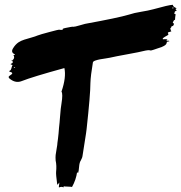

<svg xmlns="http://www.w3.org/2000/svg" viewBox="-20 -787 770 815"><path d="M41 -501.9Q38.1 -501 38.6 -500Q39 -499 40 -498.6Q41 -498.1 41 -499Q41 -499 44.8 -501.9Q44.8 -501.9 41 -501.9ZM719 -728.6Q719 -728.6 723.8 -727.6Q725.7 -726.7 725.2 -724.3Q724.8 -721.9 723.8 -714.8Q722.9 -707.6 722.9 -702.9Q717.1 -702.9 713.3 -689.5Q717.1 -688.6 718.1 -687.6Q719 -676.2 707.6 -675.2Q708.6 -673.3 706.7 -671Q704.8 -668.6 703.3 -666.7Q701.9 -664.8 703.8 -662.9Q704.8 -656.2 707.6 -654.3L702.9 -652.4Q693.3 -650.5 692.4 -647.6L693.3 -644.8Q697.1 -641 691.9 -637.6Q686.7 -634.3 678.6 -630Q670.5 -625.7 670.5 -621Q673.3 -620 677.6 -620.5Q681.9 -621 685.7 -620.5Q689.5 -620 690.5 -618.1Q684.8 -613.3 685.7 -613.8Q686.7 -614.3 695.2 -614.3Q697.1 -614.3 698.1 -613.3Q700 -611.4 697.1 -611.4L688.6 -609.5Q687.6 -602.9 684.8 -599Q681.9 -595.2 675.7 -591.9Q669.5 -588.6 665.7 -587.1Q661.9 -585.7 650 -581.9Q638.1 -578.1 633.3 -576.2Q621 -571.4 616.2 -573.3Q611.4 -575.2 598.1 -572.4Q571.4 -565.7 521 -556.7Q470.5 -547.6 445.7 -541.9Q441.9 -541 428.6 -539Q415.2 -537.1 404.8 -535.2Q394.3 -533.3 384.8 -530Q375.2 -526.7 374.3 -521.9Q364.8 -465.7 363.8 -435.2Q363.8 -386.7 347.6 -239Q346.7 -228.6 339.5 -184.3Q332.4 -140 330.5 -126.7Q329.5 -117.1 322.9 -105.7Q317.1 -97.1 315.7 -78.6Q314.3 -60 311.4 -52.4Q308.6 -52.4 308.6 -55.2Q308.6 -57.1 307.6 -58.1Q302.9 -23.8 285.7 6.7Q283.8 5.7 269 5.2Q254.3 4.8 250.5 3.8Q250.5 4.8 250 6.2Q249.5 7.6 249.5 8.6Q241.9 3.8 230.5 8.6Q229.5 8.6 230 3.3Q230.5 -1.9 231.4 -6.7Q232.4 -11.4 231.4 -11.4Q231.4 -13.3 227.6 -6.7Q223.8 -1.9 222.9 -3.8Q217.1 -46.7 218.1 -57.1Q221 -83.8 216.2 -105.7Q215.2 -120 216.2 -129Q217.1 -138.1 220.5 -156.2Q223.8 -174.3 223.8 -181Q224.8 -187.6 226.2 -198.6Q227.6 -209.5 228.6 -221Q229.5 -232.4 230.5 -244.3Q231.4 -256.2 232.9 -267.1Q234.3 -278.1 234.3 -284.8Q238.1 -334.3 241 -347.6Q247.6 -388.6 241 -398.1Q261.9 -459 253.3 -498.1Q118.1 -461 72.4 -442.9Q48.6 -433.3 25.7 -449.5Q10.5 -459 21 -465.7Q28.6 -470.5 31 -473.3Q33.3 -476.2 30.5 -479Q29.5 -480 25.7 -481Q15.2 -483.8 21 -486.7Q26.7 -488.6 29 -499.5Q31.4 -510.5 34.3 -510.5Q24.8 -513.3 24.8 -515.2Q34.3 -519 34.3 -522.9Q33.3 -524.8 33.3 -527.1Q33.3 -529.5 32.4 -529.5Q30.5 -533.3 27.6 -529.5Q27.6 -532.4 29 -532.4Q30.5 -532.4 31.9 -531.9Q33.3 -531.4 35.2 -533.3Q43.8 -541.9 37.1 -553.3Q42.9 -553.3 43.8 -556.2Q24.8 -563.8 34.8 -581Q44.8 -598.1 59 -607.6Q69.5 -614.3 82.9 -618.6Q96.2 -622.9 113.3 -627.6Q130.5 -632.4 139 -636.2Q151.4 -641 191 -651.4Q230.5 -661.9 230.5 -661Q240 -659 246.7 -661Q245.7 -663.8 246.7 -664.8Q249.5 -666.7 259.5 -668.6Q269.5 -670.5 279 -672.4Q288.6 -674.3 291.4 -673.3Q298.1 -673.3 317.1 -679Q336.2 -684.8 341 -685.7Q481.9 -711.4 526.7 -724.8Q549.5 -732.4 579.5 -737.1Q609.5 -741.9 630.5 -747.6Q695.2 -765.7 713.3 -766.7Q715.2 -757.1 729.5 -752.4Q729.5 -750.5 726.7 -750.5L724.8 -748.6Q724.8 -747.6 727.1 -745.7Q729.5 -743.8 729.5 -741Q721.9 -740 721.4 -735.2Q721 -730.5 719 -728.6ZM712.4 -686.7Q710.5 -685.7 707.6 -687.6ZM711.4 -751.4Q717.1 -750.5 717.1 -754.3L711.4 -755.2Z"/></svg>

Font: KAZYinfo
Style: Bold
Weight: 700
Designer: emmanuel didier
Foundry: emmanuel didier
Version: Version 001.000